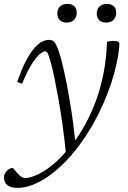

<svg xmlns="http://www.w3.org/2000/svg" viewBox="-59 -700 642 961"><path d="M52 -281 27 -289.5Q49.5 -355 71.5 -396.2Q93.5 -437.5 113.8 -460.2Q134 -483 152.5 -491.8Q171 -500.5 186.5 -500.5Q198.5 -500.5 206.5 -495.5Q214.5 -490.5 221.8 -476Q229 -461.5 238.5 -432.5Q248 -404 262.2 -341.5Q276.5 -279 292 -185.2Q307.5 -91.5 321 33.5L271.5 76Q264.5 -0.5 254.5 -71.8Q244.5 -143 233.8 -203.2Q223 -263.5 213.8 -307.8Q204.5 -352 198.5 -374.5Q190.5 -405.5 185.2 -420Q180 -434.5 176 -439Q172 -443.5 167.5 -443.5Q155 -443.5 136 -425.5Q117 -407.5 95.2 -371.5Q73.5 -335.5 52 -281ZM283.5 43 304 21Q340.5 -27 371.2 -84Q402 -141 424.8 -205.5Q447.5 -270 460.8 -341.8Q474 -413.5 476.5 -491Q487.5 -493.5 495.5 -494.5Q503.5 -495.5 512.5 -495Q526 -495 532.8 -491Q539.5 -487 538.5 -476Q535.5 -433 525.2 -384.8Q515 -336.5 498 -285Q481 -233.5 458.5 -182Q436 -130.5 408.2 -81.2Q380.5 -32 348.5 12.5Q295.5 86.5 239.2 137.5Q183 188.5 129 214.5Q75 240.5 29 240.5Q-6.5 240.5 -22.8 226.2Q-39 212 -39 189Q-39 170 -25 155.5Q-11 141 3.5 141Q6.5 141 12.8 149Q19 157 28 167Q37 177.5 47 184.2Q57 191 65.5 191Q93.5 191 130.8 173Q168 155 208.2 121.8Q248.5 88.5 283.5 43ZM274 -587Q253 -587 240.5 -599Q228 -611 228 -632Q228 -646.5 234 -657.5Q240 -668.5 251.2 -674.5Q262.5 -680.5 278.5 -680.5Q300 -680.5 312.5 -669.2Q325 -658 325 -636.5Q325 -622 319 -610.8Q313 -599.5 301.8 -593.2Q290.5 -587 274 -587ZM471.5 -587Q450.5 -587 438 -599Q425.5 -611 425.5 -632Q425.5 -646.5 431.5 -657.5Q437.5 -668.5 449 -674.5Q460.5 -680.5 476.5 -680.5Q497.5 -680.5 510 -669.2Q522.5 -658 522.5 -636.5Q522.5 -622 516.5 -610.8Q510.5 -599.5 499.2 -593.2Q488 -587 471.5 -587Z"/></svg>

Font: Newsreader 9pt Light
Style: Italic
Weight: 300
Italic angle: -17°
Designer: Hugues Gentile
Foundry: Production Type
Version: Version 1.003